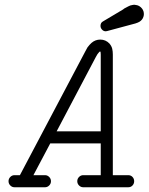

<svg xmlns="http://www.w3.org/2000/svg" viewBox="-20 -792 627 810"><path d="M415 -702 499 -752 504 -756Q515 -762 521 -765Q530 -770 539 -771Q540 -771 542 -771.5Q544 -772 546 -772Q555 -771 562 -769Q576 -763 583 -750Q585 -746 586 -742Q587 -738 587 -733Q587 -727 585 -721Q581 -708 568 -700Q561 -696 551 -693L432 -661Q429 -660 426 -660Q417 -660 410.5 -667Q404 -674 404 -683Q404 -689 406.5 -694Q409 -699 415 -702ZM331 -2Q321 -2 313.5 -9.5Q306 -17 306 -27.5Q306 -38 313.5 -45.5Q321 -53 331 -53H405V-187H192Q159 -125 121 -53H170Q180 -53 187.5 -45.5Q195 -38 195 -27.5Q195 -17 187.5 -9.5Q180 -2 170 -2H41Q31 -2 23.5 -9.5Q16 -17 16 -27.5Q16 -38 23.5 -45.5Q31 -53 41 -53H64Q335 -566 340 -575.5Q345 -585 349 -592Q357 -603 366 -611Q382 -625 403 -625Q426 -625 442 -608Q451 -597 453.5 -586Q456 -575 456 -562V-53H521Q532 -53 539 -45.5Q546 -38 546 -27.5Q546 -17 539 -9.5Q532 -2 521 -2ZM405 -238V-562Q405 -574 403 -574.5Q401 -575 399 -573Q395 -569 391.5 -564Q388 -559 384 -551Q381 -544 219 -238Z"/></svg>

Font: TT2020Base
Style: Italic
Weight: 400
Italic angle: -15°
Version: Version 0.2.000